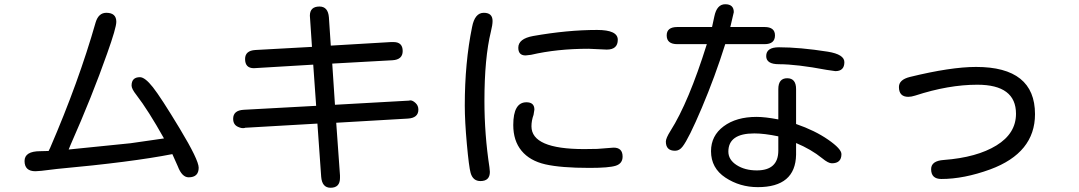

<svg xmlns="http://www.w3.org/2000/svg" viewBox="-20 -802 5040 897"><path d="M785.2 -82Q596.7 -44.9 246.1 -12.7L172.9 -3.9L145.5 -2Q94.7 -2 94.7 -49.8Q94.7 -95.7 168.9 -95.7L207 -96.7L213.9 -110.4Q347.7 -419.9 426.8 -697.3Q440.4 -742.2 476.6 -742.2Q523.4 -742.2 523.4 -700.2Q523.4 -671.9 480.5 -551.8Q411.1 -354.5 309.6 -125L300.8 -103.5L589.8 -132.8L746.1 -155.3Q672.9 -286.1 617.2 -358.4Q594.7 -386.7 594.7 -402.3Q594.7 -441.4 633.8 -441.4Q657.2 -441.4 694.3 -394.5Q731.4 -347.7 819.8 -201.2Q908.2 -54.7 908.2 -18.6Q908.2 26.4 861.3 26.4Q830.1 26.4 810.5 -25.4L785.2 -82Z M1462.9 -224.6 1125 -205.1 1123 -204.1Q1109.4 -201.2 1092.8 -209Q1069.3 -218.8 1069.3 -247.1Q1069.3 -286.1 1118.2 -289.1L1457 -307.6L1443.4 -500L1166 -483.4Q1125 -483.4 1125 -526.4Q1125 -565.4 1172.9 -568.4L1437.5 -583L1428.7 -713.9L1427.7 -728.5Q1427.7 -771.5 1472.7 -771.5Q1512.7 -771.5 1516.6 -720.7L1525.4 -588.9L1806.6 -605.5H1818.4Q1861.3 -605.5 1861.3 -563.5Q1861.3 -523.4 1813.5 -520.5L1532.2 -504.9L1544.9 -312.5L1892.6 -332L1894.5 -333H1897.5Q1908.2 -333 1921.4 -320.8Q1934.6 -308.6 1934.6 -290Q1934.6 -251 1885.7 -248L1550.8 -228.5L1568.4 17.6V29.3Q1568.4 75.2 1524.4 75.2Q1484.4 75.2 1480.5 23.4L1462.9 -224.6Z M2240.2 -742.2Q2281.2 -742.2 2281.2 -704.1Q2281.2 -685.5 2273.4 -654.3Q2243.2 -531.2 2243.2 -330.1Q2243.2 -173.8 2266.6 -20.5L2268.6 1Q2268.6 43.9 2224.6 43.9Q2189.5 43.9 2178.7 5.9Q2170.9 -21.5 2161.1 -128.9Q2151.4 -236.3 2151.4 -308.6Q2151.4 -509.8 2185.5 -675.8Q2198.2 -742.2 2240.2 -742.2ZM2729.5 -574.2Q2582 -574.2 2460.9 -545.9L2435.5 -543Q2401.4 -543 2401.4 -579.1Q2401.4 -621.1 2470.7 -633.8Q2630.9 -662.1 2769.5 -662.1Q2866.2 -662.1 2866.2 -616.2Q2866.2 -570.3 2814.5 -570.3L2729.5 -574.2ZM2439.5 -324.2Q2476.6 -324.2 2476.6 -290L2472.7 -265.6Q2462.9 -238.3 2462.9 -211.9Q2462.9 -105.5 2709 -105.5L2770.5 -106.4L2846.7 -112.3Q2888.7 -112.3 2888.7 -70.3Q2888.7 -38.1 2856.9 -27.8Q2825.2 -17.6 2734.4 -17.6Q2600.6 -17.6 2527.8 -34.2Q2455.1 -50.8 2416.5 -97.7Q2377.9 -144.5 2377.9 -217.8Q2377.9 -324.2 2439.5 -324.2Z M3368.2 -595.7Q3320.3 -443.4 3258.8 -298.3Q3197.3 -153.3 3168.9 -117.2Q3154.3 -97.7 3133.8 -97.7Q3090.8 -97.7 3090.8 -140.6Q3090.8 -156.2 3112.3 -190.4Q3197.3 -324.2 3282.2 -595.7H3144.5Q3094.7 -595.7 3094.7 -636.7Q3094.7 -675.8 3144.5 -675.8H3306.6L3317.4 -725.6Q3329.1 -782.2 3368.2 -782.2Q3408.2 -782.2 3408.2 -745.1L3392.6 -678.7L3391.6 -675.8H3551.8Q3600.6 -675.8 3600.6 -636.7Q3600.6 -595.7 3551.8 -595.7H3368.2ZM3699.2 -222.7Q3787.1 -192.4 3849.1 -149.4Q3911.1 -106.4 3911.1 -82Q3911.1 -39.1 3866.2 -39.1Q3849.6 -39.1 3821.3 -62.5Q3769.5 -104.5 3699.2 -133.8V-79.1Q3696.3 72.3 3520.5 72.3Q3436.5 72.3 3369.1 27.8Q3301.8 -16.6 3301.8 -95.7Q3301.8 -168 3360.8 -211.9Q3419.9 -255.9 3514.6 -255.9Q3554.7 -255.9 3616.2 -244.1V-385.7Q3616.2 -436.5 3657.7 -436.5Q3699.2 -436.5 3699.2 -385.7V-222.7ZM3616.2 -165Q3550.8 -178.7 3503.9 -178.7Q3382.8 -178.7 3382.8 -93.8Q3382.8 -55.7 3421.4 -30.8Q3460 -5.9 3515.6 -5.9Q3616.2 -5.9 3616.2 -98.6V-165ZM3619.1 -581.1Q3716.8 -581.1 3847.7 -560.5Q3924.8 -547.9 3924.8 -511.7Q3924.8 -469.7 3882.8 -469.7L3841.8 -475.6Q3702.1 -502 3619.1 -502Q3559.6 -502 3559.6 -540Q3559.6 -581.1 3619.1 -581.1Z M4540 -489.3Q4815.4 -489.3 4815.4 -268.6Q4815.4 -87.9 4606.4 -10.7Q4483.4 34.2 4377.9 34.2Q4330.1 34.2 4330.1 -11.7Q4330.1 -50.8 4389.6 -54.7Q4543.9 -66.4 4635.3 -122.6Q4726.6 -178.7 4726.6 -270.5Q4726.6 -406.2 4545.9 -406.2Q4411.1 -406.2 4255.9 -355.5Q4237.3 -349.6 4223.6 -349.6Q4179.7 -349.6 4179.7 -395.5Q4179.7 -429.7 4230.5 -442.4Q4421.9 -489.3 4540 -489.3Z"/></svg>

Font: jf-openhuninn-1.0
Style: Regular
Weight: 400
Designer: [Kosugi Maru]
      Designed by Motoya company      

      [Varela Round]
      Joe Prince(Latin component); Avraham Co
Foundry: justfont CO.,LTD.
Version: 1.0